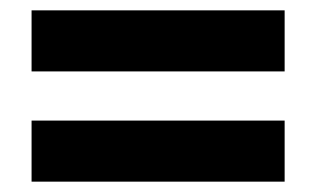

<svg xmlns="http://www.w3.org/2000/svg" viewBox="-20 -538 612 371"><path d="M41 -400V-518H530V-400ZM41 -187V-305H530V-187Z"/></svg>

Font: Noto Sans Tamil ExtraBold
Style: Regular
Weight: 800
Designer: Jelle Bosma - Monotype Design Team
Foundry: Monotype Imaging Inc.
Version: Version 2.004; ttfautohint (v1.8.4.7-5d5b)